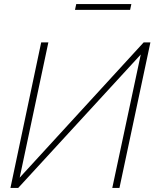

<svg xmlns="http://www.w3.org/2000/svg" viewBox="-20 -917 761 937"><path d="M346 -869 352 -897H621L615 -869ZM31 0 181 -710H216L76 -50L681 -710H714L563 0H528L667 -651L69 0Z"/></svg>

Font: Raleway-v4020 ExtraLight
Style: Italic
Weight: 275
Italic angle: -12°
Designer: Matt McInerney, Pablo Impallari, Rodrigo Fuenzalida
Foundry: Matt McInerney, Pablo Impallari, Rodrigo Fuenzalida
Version: Version 4.020;PS 004.020;hotconv 1.0.88;makeotf.lib2.5.64775